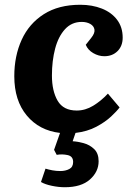

<svg xmlns="http://www.w3.org/2000/svg" viewBox="-20 -546 569 806"><path d="M252 240Q226 240 197.5 234Q169 228 152 218L171 162Q184 166 200 169Q216 172 233 172Q255 172 271 163.5Q287 155 287 134Q287 110 264 105Q241 100 218 104L207 83L232 12Q145 2 92.5 -61Q40 -124 40 -226Q40 -311 71 -379Q102 -447 164 -486.5Q226 -526 317 -526Q367 -526 407.5 -510Q448 -494 471.5 -463Q495 -432 495 -388Q495 -353 473.5 -331.5Q452 -310 418 -310Q394 -310 371.5 -323Q349 -336 340 -358L363 -387Q379 -407 376.5 -422Q374 -437 359 -445.5Q344 -454 323 -454Q281 -454 253 -423.5Q225 -393 211.5 -342Q198 -291 198 -229Q198 -164 222 -123Q246 -82 302 -82Q338 -82 371 -102Q404 -122 433 -153L482 -95Q471 -80 446.5 -57Q422 -34 384.5 -14Q347 6 297 12L285 47Q306 48 331.5 55Q357 62 375.5 80Q394 98 394 131Q394 175 357.5 207.5Q321 240 252 240Z"/></svg>

Font: Literata 12pt
Style: Bold Italic
Weight: 700
Italic angle: -2°
Designer: Latin by Veronika Burian and Jose Scaglione. Greek by Irene Vlachou. Cyrillic by Vera Evstafieva
Foundry: TypeTogether
Version: Version 3.002